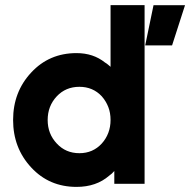

<svg xmlns="http://www.w3.org/2000/svg" viewBox="-20 -720 745 752"><path d="M548.7 -542.3H654L704.7 -699.7H581.3ZM291 -380Q237.3 -380 202.3 -342.7Q166.7 -304.7 166.7 -250Q166.7 -195.7 202.3 -158Q237.3 -120 291 -120Q344 -120 378.7 -158Q395.3 -176.3 404.2 -199.7Q413 -223 413 -250Q413 -278 404.2 -300.8Q395.3 -323.7 378.7 -342.7Q344 -380 291 -380ZM279.7 -512Q345.3 -512 391 -475.3Q397.3 -471.7 402.5 -467.3Q407.7 -463 413 -458.3V-700H546.3V0H427.7V-50.3Q423 -45 418.2 -40.3Q413.3 -35.7 407.7 -32Q357.3 12 279.7 12Q172.7 12 102.3 -64Q31.3 -140.3 31.3 -250Q31.3 -360 102.3 -436Q172.7 -512 279.7 -512Z"/></svg>

Font: Unageo Variable
Style: Regular
Weight: 300
Designer: Richard Sepsi
Foundry: Richard Sepsi
Version: Version 2.200